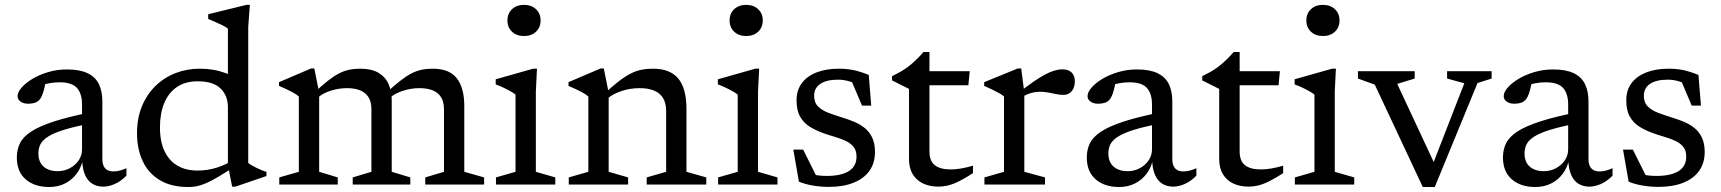

<svg xmlns="http://www.w3.org/2000/svg" viewBox="-20 -740 6902 770"><path d="M351 -291 348.5 -245.5Q280.5 -233 238.5 -220Q196.5 -207 173.8 -192.8Q151 -178.5 142.5 -162Q134 -145.5 134 -125Q134 -90 155 -71.8Q176 -53.5 211 -53.5Q238 -53.5 260.2 -65.5Q282.5 -77.5 295.8 -97.2Q309 -117 309 -141V-321Q309 -364 288.8 -387Q268.5 -410 218.5 -410Q198 -410 176.5 -406Q155 -402 135 -394L165 -421.5Q162 -405 158.8 -390.5Q155.5 -376 151.5 -364.5Q147.5 -353 142 -344.5Q133.5 -332.5 121 -328.2Q108.5 -324 94 -324Q73.5 -324 62 -332.8Q50.5 -341.5 50.5 -354Q50.5 -370.5 66.8 -389Q83 -407.5 110.5 -424Q138 -440.5 173.8 -451Q209.5 -461.5 248.5 -461.5Q300 -461.5 331.2 -446.5Q362.5 -431.5 376.5 -402.8Q390.5 -374 390.5 -333.5V-102Q390.5 -85 395.8 -74Q401 -63 411 -57.8Q421 -52.5 436 -52.5Q447.5 -52.5 460.8 -56Q474 -59.5 487 -65.5V-35.5Q465 -13 440.5 -2.2Q416 8.5 394.5 8.5Q368 8.5 349.2 -3.8Q330.5 -16 320.5 -40Q310.5 -64 309.5 -99L313 -102.5Q306.5 -69 287.5 -43.5Q268.5 -18 240.2 -4Q212 10 177.5 10Q118.5 10 83 -20.8Q47.5 -51.5 47.5 -108.5Q47.5 -140 60 -165.5Q72.5 -191 105.2 -212.5Q138 -234 197.5 -253.2Q257 -272.5 351 -291Z M894 -310Q894 -356.5 864.5 -385.2Q835 -414 772.5 -414Q724 -414 690.2 -391.5Q656.5 -369 639 -327.5Q621.5 -286 621.5 -229Q621.5 -172 640 -133.5Q658.5 -95 692 -75.5Q725.5 -56 772 -56Q813 -56 851.2 -68.2Q889.5 -80.5 927 -105.5V-76Q884.5 -48 855.2 -30.8Q826 -13.5 805.2 -4.8Q784.5 4 768.2 7Q752 10 735 10Q667.5 10 621.8 -17Q576 -44 552.8 -92.8Q529.5 -141.5 529.5 -206Q529.5 -266 549.2 -313.8Q569 -361.5 603.5 -395.2Q638 -429 683.8 -446.8Q729.5 -464.5 781 -464.5Q809.5 -464.5 834.8 -460.2Q860 -456 886 -446.5Q912 -437 941.5 -421L894 -394V-625Q888 -630.5 874.8 -637.2Q861.5 -644 845.5 -651Q829.5 -658 815 -664V-683L968.5 -720.5H982L975.5 -632V-86.5Q980 -82.5 989 -77.2Q998 -72 1008.8 -66.8Q1019.5 -61.5 1030 -57.2Q1040.5 -53 1048.5 -51V-34L924 8.5H911L894 -78.5Z M1260 -368V-51L1334.5 -28.5V0H1100V-28.5L1178.5 -51V-353Q1170.5 -360.5 1151.8 -370.8Q1133 -381 1099 -395.5V-410.5L1227.5 -465.5H1240.5ZM1551 -336V-51L1625.5 -28.5V0H1394.5V-28.5L1469.5 -51V-302.5Q1469.5 -331.5 1458 -350Q1446.5 -368.5 1424.8 -377.5Q1403 -386.5 1371.5 -386.5Q1338 -386.5 1305.2 -375.8Q1272.5 -365 1255 -348.5L1240 -368.5Q1271.5 -397.5 1295.2 -416.2Q1319 -435 1339.5 -445.5Q1360 -456 1380.2 -460.2Q1400.5 -464.5 1424.5 -464.5Q1469.5 -464.5 1497.5 -448.2Q1525.5 -432 1538.2 -403Q1551 -374 1551 -336ZM1842 -314.5V-51L1921.5 -28.5V0H1685.5V-28.5L1760.5 -51V-302.5Q1760.5 -331.5 1749 -350Q1737.5 -368.5 1715.5 -377.5Q1693.5 -386.5 1662 -386.5Q1628.5 -386.5 1595.5 -375.8Q1562.5 -365 1545 -348.5L1530 -368.5Q1561.5 -397.5 1585.5 -416.2Q1609.5 -435 1630 -445.5Q1650.5 -456 1670.8 -460.2Q1691 -464.5 1715.5 -464.5Q1782 -464.5 1812 -426Q1842 -387.5 1842 -314.5Z M2081.5 -595.5Q2052 -595.5 2033.5 -612.8Q2015 -630 2015 -658Q2015 -686 2033.5 -703.2Q2052 -720.5 2081.5 -720.5Q2111 -720.5 2129.5 -703.2Q2148 -686 2148 -658Q2148 -630 2129.5 -612.8Q2111 -595.5 2081.5 -595.5ZM2133.5 -464.5 2129 -373.5V-51L2207 -28.5V0H1969V-28.5L2047.5 -51V-360.5Q2042 -365.5 2029 -373Q2016 -380.5 1999.8 -388.2Q1983.5 -396 1968 -401.5V-422L2118 -464.5Z M2421 -368V-51L2499 -28.5V0H2261V-28.5L2339.5 -51V-353Q2331.5 -360.5 2312.8 -370.8Q2294 -381 2260 -395.5V-410.5L2388.5 -465.5H2401.5ZM2573.5 -28.5 2651.5 -51V-295Q2651.5 -325 2640 -345.2Q2628.5 -365.5 2604.8 -376Q2581 -386.5 2544.5 -386.5Q2506.5 -386.5 2471.2 -374.5Q2436 -362.5 2417 -345L2401.5 -362Q2434.5 -393 2460.2 -413Q2486 -433 2507.8 -444.2Q2529.5 -455.5 2551.2 -460Q2573 -464.5 2598.5 -464.5Q2667.5 -464.5 2700.2 -425Q2733 -385.5 2733 -302.5V-51L2812.5 -28.5V0H2573.5Z M2972.5 -595.5Q2943 -595.5 2924.5 -612.8Q2906 -630 2906 -658Q2906 -686 2924.5 -703.2Q2943 -720.5 2972.5 -720.5Q3002 -720.5 3020.5 -703.2Q3039 -686 3039 -658Q3039 -630 3020.5 -612.8Q3002 -595.5 2972.5 -595.5ZM3024.5 -464.5 3020 -373.5V-51L3098 -28.5V0H2860V-28.5L2938.5 -51V-360.5Q2933 -365.5 2920 -373Q2907 -380.5 2890.8 -388.2Q2874.5 -396 2859 -401.5V-422L3009 -464.5Z M3344 -464.5Q3375 -464.5 3402.2 -459Q3429.5 -453.5 3464 -439.5L3474 -316.5H3437L3385 -439L3434.5 -392.5Q3410 -406.5 3387 -413.5Q3364 -420.5 3341 -420.5Q3295 -420.5 3270 -403.8Q3245 -387 3245 -356Q3245 -328.5 3261 -312.8Q3277 -297 3303.2 -287.2Q3329.5 -277.5 3360 -268Q3383 -261 3405.8 -251.5Q3428.5 -242 3447.2 -227.2Q3466 -212.5 3477.5 -189Q3489 -165.5 3489 -130.5Q3489 -85.5 3466.2 -54.2Q3443.5 -23 3402.2 -6.8Q3361 9.5 3304 9.5Q3271.5 9.5 3240.2 4.2Q3209 -1 3184 -11.5L3161.5 -140H3201L3266 -9.5L3204.5 -53Q3223.5 -45 3238.8 -41Q3254 -37 3268 -35.8Q3282 -34.5 3296 -34.5Q3353.5 -34.5 3384.2 -53.8Q3415 -73 3415 -112Q3415 -136.5 3403 -151.2Q3391 -166 3371 -175.2Q3351 -184.5 3327.8 -191.2Q3304.5 -198 3282 -206Q3252.5 -216.5 3228 -231.5Q3203.5 -246.5 3189 -271.8Q3174.5 -297 3174.5 -337.5Q3174.5 -378.5 3195.8 -406.8Q3217 -435 3255.2 -449.8Q3293.5 -464.5 3344 -464.5Z M3707.5 -132Q3707.5 -94.5 3729 -77.5Q3750.5 -60.5 3792.5 -60.5Q3811.5 -60.5 3833.8 -64.2Q3856 -68 3882 -75.5V-45.5Q3849.5 -24.5 3825 -12.5Q3800.5 -0.5 3781 4Q3761.5 8.5 3743.5 8.5Q3709 8.5 3682.5 -3.8Q3656 -16 3640.8 -40.8Q3625.5 -65.5 3625.5 -102V-383.5L3557.5 -417.5V-434.5Q3575 -443 3589.5 -451.2Q3604 -459.5 3616.2 -468.2Q3628.5 -477 3639.5 -486.8Q3650.5 -496.5 3661.5 -507.5Q3672.5 -518.5 3683.5 -531.5H3707.5V-439ZM3675.5 -398 3676.5 -454.5H3869L3863.5 -398Z M4240 -462Q4265 -462 4277.8 -449.2Q4290.5 -436.5 4290.5 -414.5Q4290.5 -389 4278 -374.2Q4265.5 -359.5 4245.5 -359.5Q4230 -359.5 4214.8 -362.8Q4199.5 -366 4183.8 -369Q4168 -372 4150.5 -372Q4139 -372 4125.8 -369.5Q4112.5 -367 4099.5 -361.5Q4086.5 -356 4074.5 -347.5L4062 -365Q4096 -392.5 4122.8 -411Q4149.5 -429.5 4170.5 -440.8Q4191.5 -452 4208.8 -457Q4226 -462 4240 -462ZM4088 -368V-51L4171 -28.5V0H3928V-28.5L4006.5 -51V-353Q4000 -359 3988.2 -365.8Q3976.5 -372.5 3961 -380Q3945.5 -387.5 3927 -395.5V-410.5L4062 -465.5H4075.5Z M4642 -291 4639.5 -245.5Q4571.5 -233 4529.5 -220Q4487.5 -207 4464.8 -192.8Q4442 -178.5 4433.5 -162Q4425 -145.5 4425 -125Q4425 -90 4446 -71.8Q4467 -53.5 4502 -53.5Q4529 -53.5 4551.2 -65.5Q4573.5 -77.5 4586.8 -97.2Q4600 -117 4600 -141V-321Q4600 -364 4579.8 -387Q4559.5 -410 4509.5 -410Q4489 -410 4467.5 -406Q4446 -402 4426 -394L4456 -421.5Q4453 -405 4449.8 -390.5Q4446.5 -376 4442.5 -364.5Q4438.5 -353 4433 -344.5Q4424.5 -332.5 4412 -328.2Q4399.5 -324 4385 -324Q4364.5 -324 4353 -332.8Q4341.5 -341.5 4341.5 -354Q4341.5 -370.5 4357.8 -389Q4374 -407.5 4401.5 -424Q4429 -440.5 4464.8 -451Q4500.5 -461.5 4539.5 -461.5Q4591 -461.5 4622.2 -446.5Q4653.5 -431.5 4667.5 -402.8Q4681.5 -374 4681.5 -333.5V-102Q4681.5 -85 4686.8 -74Q4692 -63 4702 -57.8Q4712 -52.5 4727 -52.5Q4738.5 -52.5 4751.8 -56Q4765 -59.5 4778 -65.5V-35.5Q4756 -13 4731.5 -2.2Q4707 8.5 4685.5 8.5Q4659 8.5 4640.2 -3.8Q4621.5 -16 4611.5 -40Q4601.5 -64 4600.5 -99L4604 -102.5Q4597.5 -69 4578.5 -43.5Q4559.5 -18 4531.2 -4Q4503 10 4468.5 10Q4409.5 10 4374 -20.8Q4338.5 -51.5 4338.5 -108.5Q4338.5 -140 4351 -165.5Q4363.5 -191 4396.2 -212.5Q4429 -234 4488.5 -253.2Q4548 -272.5 4642 -291Z M4951.5 -132Q4951.5 -94.5 4973 -77.5Q4994.5 -60.5 5036.5 -60.5Q5055.5 -60.5 5077.8 -64.2Q5100 -68 5126 -75.5V-45.5Q5093.5 -24.5 5069 -12.5Q5044.5 -0.5 5025 4Q5005.5 8.5 4987.5 8.5Q4953 8.5 4926.5 -3.8Q4900 -16 4884.8 -40.8Q4869.5 -65.5 4869.5 -102V-383.5L4801.5 -417.5V-434.5Q4819 -443 4833.5 -451.2Q4848 -459.5 4860.2 -468.2Q4872.5 -477 4883.5 -486.8Q4894.5 -496.5 4905.5 -507.5Q4916.5 -518.5 4927.5 -531.5H4951.5V-439ZM4919.5 -398 4920.5 -454.5H5113L5107.5 -398Z M5285.5 -595.5Q5256 -595.5 5237.5 -612.8Q5219 -630 5219 -658Q5219 -686 5237.5 -703.2Q5256 -720.5 5285.5 -720.5Q5315 -720.5 5333.5 -703.2Q5352 -686 5352 -658Q5352 -630 5333.5 -612.8Q5315 -595.5 5285.5 -595.5ZM5337.5 -464.5 5333 -373.5V-51L5411 -28.5V0H5173V-28.5L5251.5 -51V-360.5Q5246 -365.5 5233 -373Q5220 -380.5 5203.8 -388.2Q5187.5 -396 5172 -401.5V-422L5322 -464.5Z M5905.5 -407 5734 10H5686L5493.5 -400.5L5426 -425V-454.5H5653.5V-425L5583.5 -403.5L5735.5 -78H5725L5852.5 -406L5783.5 -425V-454.5H5962V-425Z M6311 -291 6308.5 -245.5Q6240.5 -233 6198.5 -220Q6156.5 -207 6133.8 -192.8Q6111 -178.5 6102.5 -162Q6094 -145.5 6094 -125Q6094 -90 6115 -71.8Q6136 -53.5 6171 -53.5Q6198 -53.5 6220.2 -65.5Q6242.5 -77.5 6255.8 -97.2Q6269 -117 6269 -141V-321Q6269 -364 6248.8 -387Q6228.5 -410 6178.5 -410Q6158 -410 6136.5 -406Q6115 -402 6095 -394L6125 -421.5Q6122 -405 6118.8 -390.5Q6115.5 -376 6111.5 -364.5Q6107.5 -353 6102 -344.5Q6093.5 -332.5 6081 -328.2Q6068.5 -324 6054 -324Q6033.5 -324 6022 -332.8Q6010.5 -341.5 6010.5 -354Q6010.5 -370.5 6026.8 -389Q6043 -407.5 6070.5 -424Q6098 -440.5 6133.8 -451Q6169.5 -461.5 6208.5 -461.5Q6260 -461.5 6291.2 -446.5Q6322.5 -431.5 6336.5 -402.8Q6350.5 -374 6350.5 -333.5V-102Q6350.5 -85 6355.8 -74Q6361 -63 6371 -57.8Q6381 -52.5 6396 -52.5Q6407.5 -52.5 6420.8 -56Q6434 -59.5 6447 -65.5V-35.5Q6425 -13 6400.5 -2.2Q6376 8.5 6354.5 8.5Q6328 8.5 6309.2 -3.8Q6290.5 -16 6280.5 -40Q6270.5 -64 6269.5 -99L6273 -102.5Q6266.5 -69 6247.5 -43.5Q6228.5 -18 6200.2 -4Q6172 10 6137.5 10Q6078.5 10 6043 -20.8Q6007.5 -51.5 6007.5 -108.5Q6007.5 -140 6020 -165.5Q6032.5 -191 6065.2 -212.5Q6098 -234 6157.5 -253.2Q6217 -272.5 6311 -291Z M6671.5 -464.5Q6702.5 -464.5 6729.8 -459Q6757 -453.5 6791.5 -439.5L6801.5 -316.5H6764.5L6712.5 -439L6762 -392.5Q6737.5 -406.5 6714.5 -413.5Q6691.5 -420.5 6668.5 -420.5Q6622.5 -420.5 6597.5 -403.8Q6572.5 -387 6572.5 -356Q6572.5 -328.5 6588.5 -312.8Q6604.5 -297 6630.8 -287.2Q6657 -277.5 6687.5 -268Q6710.5 -261 6733.2 -251.5Q6756 -242 6774.8 -227.2Q6793.5 -212.5 6805 -189Q6816.5 -165.5 6816.5 -130.5Q6816.5 -85.5 6793.8 -54.2Q6771 -23 6729.8 -6.8Q6688.5 9.5 6631.5 9.5Q6599 9.5 6567.8 4.2Q6536.5 -1 6511.5 -11.5L6489 -140H6528.5L6593.5 -9.5L6532 -53Q6551 -45 6566.2 -41Q6581.5 -37 6595.5 -35.8Q6609.5 -34.5 6623.5 -34.5Q6681 -34.5 6711.8 -53.8Q6742.5 -73 6742.5 -112Q6742.5 -136.5 6730.5 -151.2Q6718.5 -166 6698.5 -175.2Q6678.5 -184.5 6655.2 -191.2Q6632 -198 6609.5 -206Q6580 -216.5 6555.5 -231.5Q6531 -246.5 6516.5 -271.8Q6502 -297 6502 -337.5Q6502 -378.5 6523.2 -406.8Q6544.5 -435 6582.8 -449.8Q6621 -464.5 6671.5 -464.5Z"/></svg>

Font: Newsreader
Style: Regular
Weight: 400
Designer: Hugues Gentile
Foundry: Production Type
Version: Version 1.003